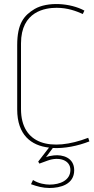

<svg xmlns="http://www.w3.org/2000/svg" viewBox="-20 -730 470 960"><path d="M421 -41C236 30 85 -7 85 -185V-513C85 -674 207 -691 263 -691C318 -691 360 -675 394 -660L402 -677C332 -715 218 -723 153 -685C100 -653 66 -613 66 -504V-183C66 -55 136 -2 225 8L171 78L177 88L218 73C275 52 333 70 332 121C331 172 280 193 228 193C207 193 173 188 145 170L135 191C165 202 195 210 227 210C282 210 351 192 351 121C351 58 293 42 249 47C237 48 218 52 210 56L244 10C303 13 368 0 427 -23Z"/></svg>

Font: Advent Pro
Style: Thin
Weight: 100
Designer: Andreas Kalpakidis
Foundry: Andreas Kalpakidis
Version: Version 2.002 2007